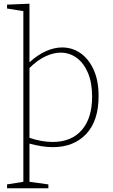

<svg xmlns="http://www.w3.org/2000/svg" viewBox="-20 -786 612 1036"><path d="M18 230V209L106 195V-726L18 -740V-761L139 -766V-450Q183 -490 228 -510Q273 -530 315 -530Q370 -530 414.5 -499Q459 -468 485.5 -409.5Q512 -351 512 -267Q512 -134 445 -63Q378 8 265 8Q236 8 204.5 3Q173 -2 139 -11V195L241 209V230ZM264 -20Q365 -20 421 -84Q477 -148 477 -264Q477 -340 454.5 -393Q432 -446 393.5 -474Q355 -502 307 -502Q268 -502 224.5 -481.5Q181 -461 139 -419V-42Q206 -20 264 -20Z"/></svg>

Font: Bitter ExtraLight
Style: Regular
Weight: 200
Designer: Sol Matas, and Bitter project Authors
Foundry: Sol Matas
Version: Version 2.001